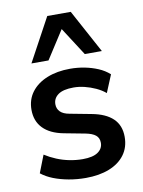

<svg xmlns="http://www.w3.org/2000/svg" viewBox="-86 -817 660 886"><g transform="rotate(-10 244.0 -373.5)"><path d="M244 10Q203 10 164.5 3Q126 -4 94 -16.5Q62 -29 38 -48L70 -130Q95 -114 124 -102Q153 -90 184 -84Q215 -78 245 -78Q293 -78 316.5 -94.5Q340 -111 340 -138Q340 -161 324.5 -173.5Q309 -186 278 -192L178 -211Q116 -223 83.5 -256.5Q51 -290 51 -343Q51 -391 77.5 -426Q104 -461 151 -480Q198 -499 259 -499Q294 -499 327 -492.5Q360 -486 389.5 -473.5Q419 -461 441 -441L407 -359Q388 -375 363 -386.5Q338 -398 311.5 -404.5Q285 -411 260 -411Q211 -411 187.5 -394Q164 -377 164 -349Q164 -328 178 -314Q192 -300 221 -295L321 -276Q386 -264 419.5 -232Q453 -200 453 -146Q453 -97 427 -62Q401 -27 354 -8.5Q307 10 244 10ZM88 -554 198 -757H308L418 -554H338L253 -686L168 -554Z"/></g></svg>

Font: Nunito Sans 12pt ExtraLight
Style: Regular
Weight: 200
Designer: Vernon Adams
Foundry: Vernon Adams
Version: Version 3.101;gftools[0.9.27]